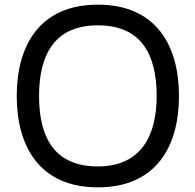

<svg xmlns="http://www.w3.org/2000/svg" viewBox="-20 -792 840 826"><path d="M401 14C653 14 750 -164 750 -379C750 -594 653 -772 401 -772C149 -772 52 -594 52 -379C52 -164 149 14 401 14ZM401 -76C217 -76 148 -197 148 -379C148 -560 217 -683 401 -683C586 -683 654 -560 654 -379C654 -207 586 -76 401 -76Z"/></svg>

Font: Hibana SubMedium
Style: Regular
Weight: 500
Width: 6
Designer: pygmalion
Foundry: ybstudio
Version: Version 0.930;hotconv 1.0.109;makeotfexe 2.5.65596